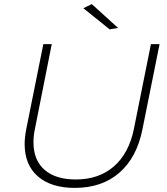

<svg xmlns="http://www.w3.org/2000/svg" viewBox="-20 -914 812 935"><path d="M674 -286Q647 -148 562 -73.5Q477 1 344 1Q229 1 164.5 -55Q100 -111 100 -213Q100 -244 108 -286L191 -699H232L150 -286Q143 -254 143 -221Q143 -134 197 -87Q251 -40 349 -40Q462 -40 535 -104Q608 -168 632 -286L715 -699H757ZM427 -894 555 -778 514 -771 386 -874Z"/></svg>

Font: Gontserrat ExtraLight
Style: Italic
Weight: 275
Italic angle: -11.3°
Designer: Julieta Ulanovsky
Foundry: Julieta Ulanovsky
Version: Version 6.001